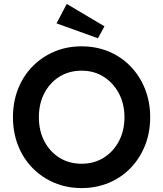

<svg xmlns="http://www.w3.org/2000/svg" viewBox="-20 -948 831 978"><path d="M396 10Q320 10 256.5 -17Q193 -44 145.5 -92.5Q98 -141 72 -207Q46 -273 46 -351Q46 -429 72 -495Q98 -561 145.5 -609.5Q193 -658 256.5 -685Q320 -712 396 -712Q471 -712 535 -685Q599 -658 646 -609Q693 -560 719 -494Q745 -428 745 -351Q745 -273 719 -207.5Q693 -142 646 -93Q599 -44 535 -17Q471 10 396 10ZM396 -114Q459 -114 508 -144.5Q557 -175 585.5 -228.5Q614 -282 614 -351Q614 -419 585.5 -472.5Q557 -526 508 -557Q459 -588 396 -588Q332 -588 283 -557.5Q234 -527 206 -473.5Q178 -420 178 -351Q178 -282 206 -228.5Q234 -175 283 -144.5Q332 -114 396 -114ZM479 -753 268 -829 320 -928 512 -814Z"/></svg>

Font: Readex Pro Medium
Style: Regular
Weight: 500
Designer: Bonnie Shaver-Troup, Thomas Jockin
Foundry: Lexend
Version: Version 1.204; ttfautohint (v1.8.4.7-5d5b)